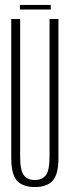

<svg xmlns="http://www.w3.org/2000/svg" viewBox="-20 -752 289 777"><path d="M121 5Q169 5 192.8 -20.2Q216.5 -45.5 216.5 -114V-675H180.5V-120Q180.5 -62 165.5 -42.8Q150.5 -23.5 121 -23.5Q91.5 -23.5 76.5 -42.8Q61.5 -62 61.5 -120V-675H25.5V-114Q25.5 -45.5 49.2 -20.2Q73 5 121 5ZM60.5 -713.5H185.5V-732H60.5Z"/></svg>

Font: Anybody ExtraCondensed ExtraLight
Style: Regular
Weight: 250
Width: 2
Version: Version 1.113;gftools[0.9.25]